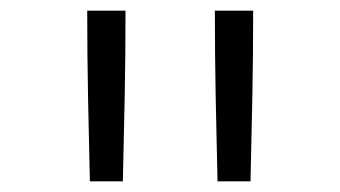

<svg xmlns="http://www.w3.org/2000/svg" viewBox="-20 -792 640 361"><path d="M149 -451Q147 -531 145.5 -611Q144 -691 144 -772H216Q216 -691 214.5 -611Q213 -531 211 -451ZM389 -451Q387 -531 385.5 -611Q384 -691 384 -772H456Q456 -691 454.5 -611Q453 -531 451 -451Z"/></svg>

Font: Iosevka Curly Slab LtEx
Style: Regular
Weight: 300
Width: 7
Monospace: yes
Designer: Belleve Invis
Foundry: Belleve Invis
Version: Version 11.1.0; ttfautohint (v1.8.3)